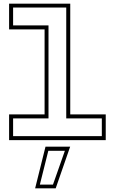

<svg xmlns="http://www.w3.org/2000/svg" viewBox="-20 -770 631 1055"><path d="M30 0V-141.5H225V-608.5H30V-750H366V-141.5H561V0ZM52 -22H539.5V-119.5H344V-728.5H52V-630.5H246.5V-119.5H52ZM173 265 230 36H365.5L286 265ZM199 244.5H271L336.5 58.5H245.5Z"/></svg>

Font: Tourney Expanded ExtraLight
Style: Regular
Weight: 200
Width: 7
Designer: Tyler Finck
Foundry: Etcetera Type Co
Version: Version 1.010; ttfautohint (v1.8.3)